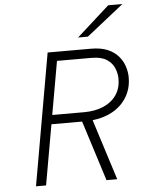

<svg xmlns="http://www.w3.org/2000/svg" viewBox="-61 -968 749 1016"><g transform="rotate(-5 314.0 -460.5)"><path d="M88.5 0 211.5 -700H442Q494 -700 529.5 -685Q565 -670 586.5 -645Q608 -620 617.8 -590.2Q627.5 -560.5 627.5 -530.5Q627.5 -488.5 612.8 -453Q598 -417.5 570.8 -390Q543.5 -362.5 504.8 -345.2Q466 -328 417.5 -322.5L520 0H463L361.5 -320H198.5L142 0ZM207 -368.5H376.5Q434 -368.5 478.2 -387.2Q522.5 -406 547.8 -442Q573 -478 573 -529.5Q573 -557.5 561.2 -585.8Q549.5 -614 520.5 -632.8Q491.5 -651.5 440 -651.5H257ZM379 -765 552.5 -921H628L431 -765Z"/></g></svg>

Font: Overpass ExtraLight
Style: Italic
Weight: 250
Italic angle: -10°
Designer: Delve Withrington, Dave Bailey, Thomas Jockin
Foundry: Delve Fonts LLC
Version: Version 4.000